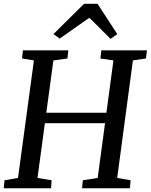

<svg xmlns="http://www.w3.org/2000/svg" viewBox="-21 -1014 811 1034"><path d="M-0.9 0 3.4 -43.2 76 -55.7 161.6 -688.5 97.7 -699.1 102.6 -743H346.9L342.3 -699.1L266.5 -688.5L228.4 -407H552.1L589.9 -688.7L519.6 -699L524.9 -743H770.3L765 -699L694.8 -688.7L610.1 -55.7L682.4 -43.2L678.6 0H420.9L425.1 -43.2L505.1 -55.7L544.6 -350.4H220.7L180.9 -55.7L257 -43.2L253.7 0ZM267 -830.6 431.7 -993.6H504.3L610.8 -829.9L573.9 -804.7Q545.8 -833.1 517.3 -861.7Q488.8 -890.2 460.2 -918.3Q420 -890.2 380.2 -862.2Q340.5 -834.2 300.3 -806.1Z"/></svg>

Font: Merriweather Light
Style: Italic
Weight: 300
Italic angle: -7.8°
Designer: Eben Sorkin
Foundry: Eben Sorkin
Version: Version 2.101